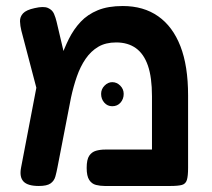

<svg xmlns="http://www.w3.org/2000/svg" viewBox="-20 -609 705 638"><path d="M605 -292V-51Q605 -24 601 -11Q597 2 584.5 5.5Q572 9 545 9H328Q313 9 299 5.5Q285 2 276.5 -11Q268 -24 268 -51Q268 -79 276.5 -91.5Q285 -104 299 -108Q313 -112 329 -112H485V-289Q485 -352 471.5 -391Q458 -430 431.5 -449Q405 -468 366 -468Q331 -468 306.5 -453.5Q282 -439 264.5 -413.5Q247 -388 235.5 -355Q224 -322 216 -285L171 -53Q168 -37 164 -22.5Q160 -8 148 0.5Q136 9 109 9Q72 9 58 -6Q44 -21 50 -52L112 -376L155 -337Q168 -375 180.5 -411.5Q193 -448 209 -480Q225 -512 248 -536.5Q271 -561 305 -575Q339 -589 388 -589Q457 -589 505.5 -555Q554 -521 579.5 -455.5Q605 -390 605 -292ZM119 -248 51 -507Q47 -523 46.5 -538Q46 -553 56.5 -564.5Q67 -576 95 -582Q125 -589 139.5 -582.5Q154 -576 159.5 -563Q165 -550 168 -537L213 -346ZM353 -256Q337 -256 326.5 -268Q316 -280 316 -297Q316 -313 327.5 -324.5Q339 -336 353 -336Q368 -336 379.5 -324.5Q391 -313 391 -297Q391 -280 380.5 -268Q370 -256 353 -256Z"/></svg>

Font: Fredoka Light Medium
Style: Regular
Weight: 500
Version: Version 2.001